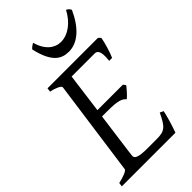

<svg xmlns="http://www.w3.org/2000/svg" viewBox="-254 -899 969 969"><g transform="rotate(-45 230.5 -414.5)"><path d="M143 -565V-562L72 -51C71 -41 39 -29 3 -21L0 0H383C400 -47 412 -90 418 -119L399 -128C365 -57 351 -44 292 -44H226C160 -44 146 -55 146 -71C146 -76 146 -74 179 -320H213C298 -320 311 -311 329 -293C345 -306 373 -339 377 -345L367 -359H185L213 -571H377C394 -571 405 -560 405 -524C405 -516 404 -505 403 -493H424C436 -519 453 -576 457 -603L445 -615H85L82 -594C110 -589 143 -575 143 -565ZM431 -829C400 -770 351 -732 298 -732C257 -732 214 -761 196 -829C178 -819 173 -813 169 -808C196 -690 243 -669 293 -669C357 -669 413 -721 452 -808C446 -820 442 -823 431 -829Z"/></g></svg>

Font: Temporarium
Style: Italic
Weight: 400
Italic angle: -7°
Version: Version 1.1